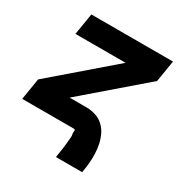

<svg xmlns="http://www.w3.org/2000/svg" viewBox="-162 -655 901 945"><g transform="rotate(30 288.0 -182.5)"><path d="M287 165H436Q441 137 443.5 109.5Q446 82 445 55Q444 28 438.5 2Q433 -24 421.5 -47.5Q410 -71 391 -88.5Q372 -106 346.5 -114Q321 -122 294 -122H199L531 -408L551 -530H87L67 -408H352L20 -122L0 0H294Q297 0 299.5 2.5Q302 5 301 9Q301 9 301 9.5Q301 10 301 10Q299 19 301 27Q303 35 302 44Q301 53 300.5 61.5Q300 70 299 78.5Q298 87 297 95.5Q296 104 295 113Q294 122 292.5 130.5Q291 139 289.5 147.5Q288 156 287 165Z"/></g></svg>

Font: Iosevka Sparkle Heavy
Style: Italic
Weight: 900
Italic angle: -9°
Designer: Belleve Invis
Foundry: Belleve Invis
Version: Version 4.5.0; ttfautohint (v1.8.3)